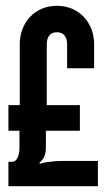

<svg xmlns="http://www.w3.org/2000/svg" viewBox="-20 -641 365 661"><path d="M200 -87C154 -87 123 -80 117 -77L116 -81C128 -91 138 -105 138 -133V-191H255V-279H141V-488C141 -512 151 -530 176 -530C201 -530 211 -512 211 -488V-406H304V-489C304 -561 254 -621 176 -621C98 -621 48 -561 48 -489V-279H9V-191H47V-131C47 -107 38 -84 23 -84H9V0H317V-87Z"/></svg>

Font: Modon Arabic
Style: Bold
Weight: 700
Designer: Ahmedzaza
Foundry: Ahmedzaza
Version: Version 2.010